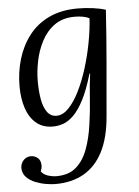

<svg xmlns="http://www.w3.org/2000/svg" viewBox="-55 -554 628 868"><g transform="rotate(-5 259.0 -120.0)"><path d="M162 271Q144 271 119.5 267Q95 263 71 253.5Q47 244 31 227.5Q15 211 14 187Q14 173 20 161.5Q26 150 37 143Q48 136 61 136Q79 136 92.5 147.5Q106 159 106 182Q106 194 100 208Q110 223 130.5 229.5Q151 236 169 236Q226 236 259.5 206Q293 176 311 126.5Q329 77 337 19Q346 -40 350 -101.5Q354 -163 361 -213H358Q337 -141 314 -96.5Q291 -52 267 -28.5Q243 -5 219.5 3Q196 11 173 11Q127 11 97 -14.5Q67 -40 52.5 -84Q38 -128 38 -183Q38 -248 55.5 -306.5Q73 -365 108.5 -411.5Q144 -458 199.5 -484.5Q255 -511 330 -511Q364 -511 398.5 -506.5Q433 -502 457 -494Q453 -434 448.5 -372Q444 -310 438.5 -249Q433 -188 428 -129Q423 -70 418 -14Q410 83 377.5 146Q345 209 290.5 240Q236 271 162 271ZM194 -36Q222 -36 248.5 -63.5Q275 -91 297.5 -136.5Q320 -182 337.5 -238Q355 -294 366 -352.5Q377 -411 380 -462Q367 -469 349.5 -472Q332 -475 314 -475Q259 -475 222 -448.5Q185 -422 163 -379.5Q141 -337 131.5 -289.5Q122 -242 122 -200Q122 -154 128.5 -117Q135 -80 151 -58Q167 -36 194 -36Z"/></g></svg>

Font: Lora
Style: Italic
Weight: 400
Italic angle: -3°
Designer: Olga Karpushina, Alexei Vanyashin (Cyrillic)
Foundry: Cyreal
Version: Version 3.008